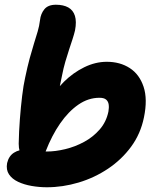

<svg xmlns="http://www.w3.org/2000/svg" viewBox="-20 -781 664 811"><path d="M178 10Q146 10 114 4.5Q82 -1 56.5 -13Q31 -25 18 -44.5Q5 -64 10 -92Q17 -122 39 -136Q61 -150 94 -150Q111 -150 133 -145.5Q155 -141 178 -141Q214 -141 255.5 -151Q297 -161 335 -181.5Q373 -202 401 -234Q429 -266 438 -310Q441 -327 439 -340Q437 -353 428 -360.5Q419 -368 400 -368Q353 -368 311 -339Q269 -310 234 -259.5Q199 -209 173 -142Q165 -121 151 -109.5Q137 -98 117 -98Q92 -98 75.5 -118Q59 -138 59 -174Q60 -226 64 -278Q68 -330 73.5 -375.5Q79 -421 86 -452Q96 -500 105.5 -535Q115 -570 123.5 -597Q132 -624 139 -647.5Q146 -671 149 -696Q152 -723 167.5 -742Q183 -761 216 -761Q248 -761 268.5 -749.5Q289 -738 296.5 -714Q304 -690 297 -653Q293 -636 286.5 -616Q280 -596 272 -572Q264 -548 256 -520.5Q248 -493 242 -462Q234 -422 227 -389.5Q220 -357 217 -314L188 -353Q212 -398 250.5 -436Q289 -474 336 -497Q383 -520 431 -520Q487 -520 528 -493.5Q569 -467 586.5 -414.5Q604 -362 588 -285Q574 -216 534 -161.5Q494 -107 436.5 -68.5Q379 -30 312 -10Q245 10 178 10Z"/></svg>

Font: Shantell Sans Light
Style: Bold Italic
Weight: 700
Italic angle: -11°
Version: Version 1.011;[c5ecc13dd]